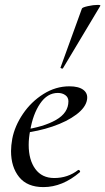

<svg xmlns="http://www.w3.org/2000/svg" viewBox="-20 -751 430 783"><path d="M25 -135Q25 -157 30 -185Q40 -237 73.5 -286.5Q107 -336 157 -367.5Q207 -399 263 -399Q301 -399 320 -384.5Q339 -370 335 -345Q330 -313 291.5 -284Q253 -255 194 -235Q135 -215 70 -208L72 -221Q158 -233 208.5 -262Q259 -291 259 -338Q259 -354 246.5 -363Q234 -372 216 -372Q173 -372 143.5 -328.5Q114 -285 103 -218Q97 -188 97 -160Q97 -99 124 -62Q151 -25 201 -25Q257 -25 299 -58H300Q303 -58 305.5 -55Q308 -52 306 -49Q235 12 157 12Q91 12 58 -29Q25 -70 25 -135ZM227 -476 314 -716Q316 -721 338.5 -726Q361 -731 378 -731Q392 -731 389 -727L237 -473Q236 -470 230.5 -472Q225 -474 227 -476Z"/></svg>

Font: Cormorant Infant Medium
Style: Italic
Weight: 500
Italic angle: -10°
Designer: Christian Thalmann (Catharsis Fonts)
Foundry: Catharsis Fonts
Version: Version 4.000